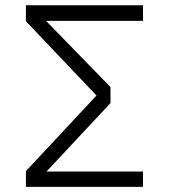

<svg xmlns="http://www.w3.org/2000/svg" viewBox="-20 -725 655 745"><path d="M408.7 -325.1 160.5 -59.5H534.9V0H80.5V-61L354.4 -354.4L80.5 -642.6V-704.6H534.9V-644.1H158.5L408.7 -387.2Z"/></svg>

Font: Fira Code Light
Style: Regular
Weight: 300
Monospace: yes
Designer: Carrois Corporate, Edenspiekermann AG, Nikita Prokopov
Foundry: Carrois Corporate, Edenspiekermann AG, Nikita Prokopov
Version: Version 6.000; ttfautohint (v1.8.2) -l 8 -r 50 -G 200 -x 14 